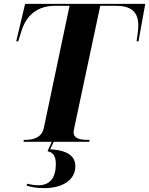

<svg xmlns="http://www.w3.org/2000/svg" viewBox="-20 -734 772 994"><path d="M102 0H248L226 49C258 55 269 78 269 115C269 190 236 225 179 225C161 225 140 222 120 217L118 227C141 234 166 240 208 240C297 240 370 203 370 126C370 78 335 44 240 39L258 0H442L444 -10H435C390 -10 361 -19 361 -49C361 -55 362 -63 366 -79L499 -704H580C657 -704 696 -674 696 -602C696 -583 691 -542 687 -520H697L732 -714H110L64 -520H74L91 -573C118 -662 181 -704 265 -704H340L207 -72C197 -25 159 -10 112 -10H103Z"/></svg>

Font: Noto Serif Display
Style: Bold Italic
Weight: 700
Italic angle: -12°
Designer: Monotype Design Team
Foundry: Monotype Imaging Inc.
Version: Version 2.009